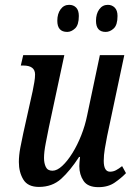

<svg xmlns="http://www.w3.org/2000/svg" viewBox="-20 -764 552 794"><path d="M387 10Q343 10 325.5 -16Q308 -42 308 -77Q308 -89 311 -115H307Q270 -58 233 -24.5Q196 9 141 9Q95 9 76.5 -21.5Q58 -52 58 -94Q58 -121 64 -153Q70 -185 76 -212L115 -387Q119 -407 122 -424.5Q125 -442 125 -456Q125 -493 76 -493H66L76 -536H246L182 -237Q176 -207 169 -171Q162 -135 162 -111Q162 -89 169.5 -73.5Q177 -58 197 -58Q216 -58 237.5 -78Q259 -98 279.5 -131Q300 -164 316 -204.5Q332 -245 340 -285L393 -536H494L423 -201Q418 -176 413.5 -149Q409 -122 409 -99Q409 -54 435 -54Q448 -54 459.5 -60Q471 -66 485 -77L501 -48Q482 -28 454.5 -9Q427 10 387 10ZM417 -632Q377 -632 377 -678Q377 -707 390.5 -725.5Q404 -744 426 -744Q443 -744 454.5 -732.5Q466 -721 466 -698Q466 -661 450.5 -646.5Q435 -632 417 -632ZM258 -632Q217 -632 217 -678Q217 -707 230.5 -725.5Q244 -744 266 -744Q284 -744 295 -732.5Q306 -721 306 -698Q306 -661 290.5 -646.5Q275 -632 258 -632Z"/></svg>

Font: Noto Serif ExtraCondensed Medium
Style: Italic
Weight: 500
Width: 2
Italic angle: -12°
Designer: Monotype Design Team
Foundry: Monotype Imaging Inc.
Version: Version 2.013; ttfautohint (v1.8.4.7-5d5b)